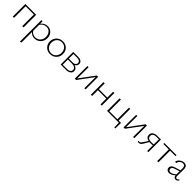

<svg xmlns="http://www.w3.org/2000/svg" viewBox="523 -2272 4419 4419"><g transform="rotate(45 2732.5 -63.0)"><path d="M438 -410V0H396V-378H127V0H86V-410Z M812 -415Q897 -415 949.5 -358Q1002 -301 1002 -213Q1002 -120 942 -58Q882 4 792 4Q701 4 650 -64V283L609 289V-410H644L649 -331Q712 -415 812 -415ZM786 -27Q861 -27 909.5 -78.5Q958 -130 958 -210Q958 -286 915 -335.5Q872 -385 803 -385Q708 -385 650 -297V-102Q696 -27 786 -27Z M1299 4Q1210 4 1151.5 -54.5Q1093 -113 1093 -202Q1093 -294 1154.5 -354.5Q1216 -415 1309 -415Q1397 -415 1455 -357Q1513 -299 1513 -210Q1513 -117 1452.5 -56.5Q1392 4 1299 4ZM1304 -28Q1377 -28 1423.5 -79Q1470 -130 1470 -206Q1470 -284 1423.5 -333.5Q1377 -383 1305 -383Q1231 -383 1184.5 -333Q1138 -283 1138 -206Q1138 -128 1185 -78Q1232 -28 1304 -28Z M1879 -218Q1924 -206 1949 -179Q1974 -152 1974 -113Q1974 -61 1932.5 -30.5Q1891 0 1819 0H1645V-410H1806Q1868 -410 1904 -383.5Q1940 -357 1940 -312Q1940 -248 1879 -218ZM1802 -379H1682V-229H1808Q1853 -229 1878.5 -250Q1904 -271 1904 -307Q1904 -340 1877.5 -359.5Q1851 -379 1802 -379ZM1821 -30Q1875 -30 1905.5 -52Q1936 -74 1936 -113Q1936 -154 1901.5 -176.5Q1867 -199 1803 -199H1682V-30Z M2456 -410V0H2416L2419 -363L2150 0H2105V-410H2144L2142 -43L2413 -410Z M2942 -410H2983V0H2942V-189H2669V0H2628V-410H2669V-221H2942Z M3578 -32 3575 152H3543L3538 0H3155V-410H3196V-32H3459V-410H3500V-32Z M4043 -410V0H4003L4006 -363L3737 0H3692V-410H3731L3729 -43L4000 -410Z M4381 -411H4499V0H4461V-186Q4427 -180 4376 -180Q4360 -180 4352 -181L4298 -90Q4267 -36 4247 -15.5Q4227 5 4192 5Q4171 5 4150 -2L4158 -25Q4169 -22 4180 -22Q4205 -22 4221 -39Q4237 -56 4268 -106L4320 -186Q4224 -208 4224 -292Q4224 -349 4265 -380Q4306 -411 4381 -411ZM4381 -209Q4421 -209 4461 -215V-381H4375Q4322 -381 4292.5 -358Q4263 -335 4263 -296Q4263 -254 4295 -231.5Q4327 -209 4381 -209Z M5006 -410V-378H4828V0H4787V-378H4609V-410Z M5443 -62 5465 -51Q5439 4 5388 4Q5359 4 5340.5 -14.5Q5322 -33 5318 -67Q5239 4 5175 4Q5133 4 5106.5 -20Q5080 -44 5080 -84Q5080 -157 5186 -188L5318 -227L5319 -292Q5320 -383 5247 -383Q5207 -383 5172.5 -355Q5138 -327 5130 -276L5090 -279Q5097 -336 5147.5 -375.5Q5198 -415 5257 -415Q5307 -415 5332.5 -384Q5358 -353 5357 -296L5354 -86Q5354 -28 5394 -28Q5425 -28 5443 -62ZM5125 -88Q5125 -61 5142 -45.5Q5159 -30 5187 -30Q5235 -30 5317 -95L5318 -198L5197 -159Q5156 -146 5140.5 -128.5Q5125 -111 5125 -88Z"/></g></svg>

Font: EauTest Light
Style: Regular
Weight: 300
Designer: Christian Thalmann (Catharsis Fonts)
Version: Version 0.001;PS 000.001;hotconv 1.0.88;makeotf.lib2.5.64775